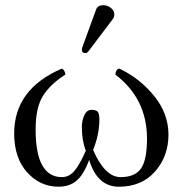

<svg xmlns="http://www.w3.org/2000/svg" viewBox="-20 -704 698 734"><path d="M375 -684.1Q391.1 -684.1 404.1 -673.6Q417 -663.1 417 -648.9Q417 -637.7 411.1 -630.9L318.8 -508.8Q313 -501 307.1 -501Q293 -501 293 -514.2Q293 -518.1 294.9 -523.9L347.2 -667Q353 -684.1 375 -684.1ZM624 -189Q624 -106.9 573 -48.6Q522 9.8 434.1 9.8Q352.1 9.8 320.8 -92.8Q300.8 -37.6 273.4 -13.9Q246.1 9.8 204.1 9.8Q133.3 9.8 83.7 -45.2Q34.2 -100.1 34.2 -193.8Q34.2 -363.8 216.8 -441.9Q228 -436 230 -418.9Q172.9 -382.8 144.5 -337.9Q116.2 -293 116.2 -209Q116.2 -26.9 216.8 -26.9Q243.7 -26.9 263.9 -50Q284.2 -73.2 308.1 -127.9Q293 -166 293 -217.8Q293 -243.7 302.5 -263.9Q312 -284.2 330.1 -284.2Q349.1 -284.2 354.5 -275.6Q359.9 -267.1 359.9 -247.1Q359.9 -189.9 335.9 -130.9Q380.9 -26.9 440.9 -26.9Q496.1 -26.9 519 -59.8Q542 -92.8 542 -173.8Q542 -326.7 420.9 -418.9Q422.9 -439 436 -441.9Q514.2 -404.8 569.1 -337.4Q624 -270 624 -189Z"/></svg>

Font: Linux Libertine
Style: Regular
Weight: 400
Designer: Philipp H. Poll
Foundry: Philipp H. Poll
Version: Version 5.3.0 ; ttfautohint (v0.9)